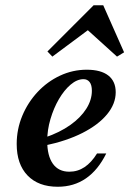

<svg xmlns="http://www.w3.org/2000/svg" viewBox="-20 -690 502 721"><path d="M196.8 11.3Q124.2 11.3 83.5 -31Q42.7 -73.4 42.7 -149.2Q42.7 -204.8 63.7 -255.2Q84.7 -305.6 121.4 -344.8Q158.1 -383.9 205.6 -406Q253.2 -428.2 305.6 -428.2Q358.9 -428.2 386.7 -406.5Q414.5 -384.7 414.5 -343.5Q414.5 -300 381.9 -260.5Q349.2 -221 289.5 -190.7Q229.8 -160.5 148.4 -143.5V-173.4Q204.8 -192.7 244 -220.6Q283.1 -248.4 304 -281.5Q325 -314.5 325 -349.2Q325 -371 316.5 -381.9Q308.1 -392.7 293.5 -392.7Q269.4 -392.7 245.2 -372.2Q221 -351.6 201.2 -317.7Q181.5 -283.9 169.4 -242.7Q157.3 -201.6 157.3 -160.5Q157.3 -104.8 178.6 -75Q200 -45.2 240.3 -45.2Q271.8 -45.2 297.6 -62.5Q323.4 -79.8 344.4 -113.7H379Q348.4 -51.6 302.8 -20.2Q257.3 11.3 196.8 11.3ZM176.6 -477.4 158.1 -496.8 331.5 -670.2H367.7L446 -493.5L419.4 -477.4L291.1 -593.5L337.1 -596.8Z"/></svg>

Font: Playfair 9pt
Style: Bold Italic
Weight: 700
Italic angle: -15.6°
Designer: Claus Eggers Sørensen
Foundry: Claus Eggers Sørensen
Version: Version 2.203